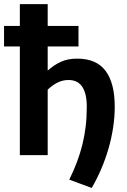

<svg xmlns="http://www.w3.org/2000/svg" viewBox="-41 -766 627 948"><path d="M-21 -638H57V-745.5H194.5V-638H346.5V-536.5H194.5V-417.5Q223.5 -444 258 -460.2Q292.5 -476.5 340 -476.5Q435 -476.5 480.2 -416.2Q525.5 -356 525.5 -239Q525.5 -188 517.5 -135.8Q509.5 -83.5 494.8 -32.5Q480 18.5 459 67.8Q438 117 412 162L301 121Q322.5 77.5 338.5 35.2Q354.5 -7 365.5 -51Q376.5 -95 382 -141.5Q387.5 -188 387.5 -239Q387.5 -275.5 380.8 -300.8Q374 -326 362 -341.8Q350 -357.5 333.5 -364.2Q317 -371 297.5 -371Q268.5 -371 243 -358.2Q217.5 -345.5 194.5 -323.5V0H57V-536.5H-21Z"/></svg>

Font: Lato Heavy
Style: Regular
Weight: 800
Designer: Lukasz Dziedzic
Foundry: tyPoland Lukasz Dziedzic
Version: Version 2.007; 2014-02-27